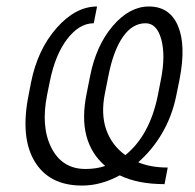

<svg xmlns="http://www.w3.org/2000/svg" viewBox="-20 -558 598 588"><path d="M483.9 5.9Q442.9 5.9 409.2 -0.7Q375.5 -7.3 346.7 -21Q317.9 -5.4 289.3 2.4Q260.7 10.3 231.4 10.3Q130.4 10.3 85.9 -64Q41.5 -138.2 67.9 -268.6L75.2 -306.2Q95.2 -406.2 153.3 -472.2Q211.4 -538.1 277.3 -538.1L267.1 -486.8Q223.1 -486.8 186 -438.7Q148.9 -390.6 132.3 -307.1L124.5 -268.6Q104.5 -169.9 137.5 -105.2Q170.4 -40.5 241.7 -40.5Q257.8 -40.5 272.7 -42.7Q287.6 -44.9 302.2 -49.8Q259.3 -86.4 244.6 -141.8Q230 -197.3 245.6 -272.9L255.9 -324.7Q274.4 -418.9 325.4 -478.5Q376.5 -538.1 436 -538.1Q500 -538.1 525.1 -478.5Q550.3 -418.9 529.8 -314.5L519.5 -263.7Q506.8 -202.1 476.8 -150.6Q446.8 -99.1 403.3 -61Q423.3 -52.7 445.6 -48.8Q467.8 -44.9 493.7 -44.9ZM462.9 -263.7 473.1 -315.9Q487.3 -388.2 473.9 -437.5Q460.4 -486.8 425.8 -486.8Q385.3 -486.8 356.2 -444.8Q327.1 -402.8 312 -325.7L301.3 -272Q288.6 -209.5 305.2 -161.4Q321.8 -113.3 363.8 -83Q400.4 -112.3 425.3 -157.5Q450.2 -202.6 462.9 -263.7Z"/></svg>

Font: Franko
Style: Light Italic
Weight: 300
Designer: Google
Version: Version 1.200310; 2013